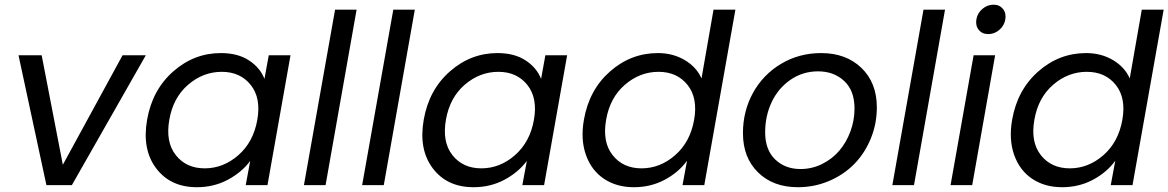

<svg xmlns="http://www.w3.org/2000/svg" viewBox="-20 -781 4929 810"><path d="M58.1 -547.9H155.8L245.1 -85.9L497.1 -547.9H595.2L283.2 0H175.8Z M600.6 -275.9Q622.6 -401.9 710.7 -479.5Q798.8 -557.1 911.6 -557.1Q983.4 -557.1 1030.5 -526.1Q1077.6 -495.1 1095.7 -448.2L1113.8 -547.9H1205.6L1108.4 0H1016.6L1035.6 -102.1Q1000 -54.2 941.2 -22.7Q882.3 8.8 810.5 8.8Q699.2 8.8 638.9 -70.8Q578.6 -150.4 600.6 -275.9ZM1065.4 -274.9Q1082 -367.2 1037.8 -422.6Q993.7 -478 915.5 -478Q836.9 -478 773.7 -423.6Q710.4 -369.1 694.3 -275.9Q677.7 -182.1 721.7 -126.5Q765.6 -70.8 843.8 -70.8Q921.9 -70.8 985.4 -126.2Q1048.8 -181.6 1065.4 -274.9Z M1262.2 0 1393.6 -740.2H1484.4L1353.5 0Z M1507.8 0 1639.2 -740.2H1730L1599.1 0Z M1767.6 -275.9Q1789.6 -401.9 1877.7 -479.5Q1965.8 -557.1 2078.6 -557.1Q2150.4 -557.1 2197.5 -526.1Q2244.6 -495.1 2262.7 -448.2L2280.8 -547.9H2372.6L2275.4 0H2183.6L2202.6 -102.1Q2167 -54.2 2108.2 -22.7Q2049.3 8.8 1977.5 8.8Q1866.2 8.8 1805.9 -70.8Q1745.6 -150.4 1767.6 -275.9ZM2232.4 -274.9Q2249 -367.2 2204.8 -422.6Q2160.6 -478 2082.5 -478Q2003.9 -478 1940.7 -423.6Q1877.4 -369.1 1861.3 -275.9Q1844.7 -182.1 1888.7 -126.5Q1932.6 -70.8 2010.7 -70.8Q2088.9 -70.8 2152.3 -126.2Q2215.8 -181.6 2232.4 -274.9Z M2443.4 -275.9Q2465.3 -401.9 2553.5 -479.5Q2641.6 -557.1 2755.4 -557.1Q2818.8 -557.1 2868.7 -527.6Q2918.5 -498 2939.5 -450.2L2990.2 -740.2H3082.5L2951.2 0H2859.4L2878.4 -103Q2843.3 -54.2 2784.4 -22.7Q2725.6 8.8 2654.3 8.8Q2581.1 8.8 2528.1 -26.6Q2475.1 -62 2451.9 -127.4Q2428.7 -192.9 2443.4 -275.9ZM2908.2 -274.9Q2924.8 -367.2 2880.6 -422.6Q2836.4 -478 2758.3 -478Q2679.7 -478 2616.5 -423.6Q2553.2 -369.1 2537.1 -275.9Q2520.5 -182.1 2564.5 -126.5Q2608.4 -70.8 2686.5 -70.8Q2764.6 -70.8 2828.1 -126.2Q2891.6 -181.6 2908.2 -274.9Z M3679.2 -328.1Q3679.2 -258.8 3653.6 -196.3Q3627.9 -133.8 3583.7 -88.9Q3539.6 -43.9 3477.8 -17.6Q3416 8.8 3346.2 8.8Q3241.7 8.8 3178 -53.7Q3114.3 -116.2 3114.3 -219.2Q3114.3 -312 3156.7 -389.2Q3199.2 -466.3 3275.1 -511.7Q3351.1 -557.1 3444.3 -557.1Q3549.3 -557.1 3614.3 -494.4Q3679.2 -431.6 3679.2 -328.1ZM3208 -223.1Q3208 -148.9 3250.2 -108.4Q3292.5 -67.9 3356.9 -67.9Q3405.3 -67.9 3448.2 -89.1Q3491.2 -110.4 3521 -145.5Q3550.8 -180.7 3567.9 -227.1Q3585 -273.4 3585 -323.2Q3585 -398.9 3541.3 -439.5Q3497.6 -480 3431.2 -480Q3366.2 -480 3314.5 -444.1Q3262.7 -408.2 3235.4 -349.9Q3208 -291.5 3208 -223.1Z M3744.6 0 3876 -740.2H3966.8L3835.9 0Z M3990.2 0 4087.4 -547.9H4178.2L4081.5 0ZM4171.4 -761.2Q4196.8 -761.2 4211.2 -743.4Q4225.6 -725.6 4221.2 -699.2Q4216.8 -672.9 4196 -655Q4175.3 -637.2 4149.4 -637.2Q4123.5 -637.2 4109.1 -655Q4094.7 -672.9 4099.1 -699.2Q4103.5 -725.6 4124.5 -743.4Q4145.5 -761.2 4171.4 -761.2Z M4250 -275.9Q4272 -401.9 4360.1 -479.5Q4448.2 -557.1 4562 -557.1Q4625.5 -557.1 4675.3 -527.6Q4725.1 -498 4746.1 -450.2L4796.9 -740.2H4889.2L4757.8 0H4666L4685.1 -103Q4649.9 -54.2 4591.1 -22.7Q4532.2 8.8 4460.9 8.8Q4387.7 8.8 4334.7 -26.6Q4281.7 -62 4258.5 -127.4Q4235.4 -192.9 4250 -275.9ZM4714.8 -274.9Q4731.4 -367.2 4687.3 -422.6Q4643.1 -478 4564.9 -478Q4486.3 -478 4423.1 -423.6Q4359.9 -369.1 4343.8 -275.9Q4327.1 -182.1 4371.1 -126.5Q4415 -70.8 4493.2 -70.8Q4571.3 -70.8 4634.8 -126.2Q4698.2 -181.6 4714.8 -274.9Z"/></svg>

Font: Poppins
Style: Italic
Weight: 400
Italic angle: -10°
Designer: Ninad Kale (Devanagari), Jonny Pinhorn (Latin)
Foundry: Indian Type Foundry
Version: Version 3.200;PS 1.000;hotconv 16.6.54;makeotf.lib2.5.65590